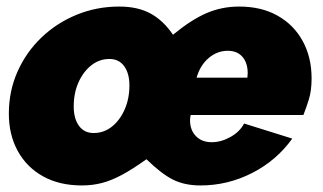

<svg xmlns="http://www.w3.org/2000/svg" viewBox="-20 -556 987 586"><path d="M230 10Q161 10 111 -18Q61 -46 34 -95.5Q7 -145 7 -209Q7 -278 33.5 -337.5Q60 -397 106.5 -441.5Q153 -486 214 -511Q275 -536 344 -536Q400 -536 439 -515Q478 -494 508 -450Q564 -496 610.5 -516Q657 -536 710 -536Q778 -536 827.5 -508Q877 -480 904 -430.5Q931 -381 931 -317Q931 -279 922.5 -252Q914 -225 906 -205H562Q561 -201 560.5 -197Q560 -193 560 -189Q560 -159 578 -140.5Q596 -122 626 -122Q655 -122 683.5 -138Q712 -154 725 -179L872 -133Q824 -66 749.5 -28Q675 10 592 10Q543 10 507.5 -8Q472 -26 427 -70Q385 -40 352.5 -22.5Q320 -5 291 2.5Q262 10 230 10ZM735 -319Q735 -323 735.5 -326Q736 -329 736 -332Q736 -364 720 -382.5Q704 -401 675 -401Q643 -401 617 -379Q591 -357 580 -319ZM266 -150Q297 -150 321.5 -169.5Q346 -189 360.5 -222Q375 -255 375 -295Q375 -332 359 -354Q343 -376 314 -376Q283 -376 258.5 -356.5Q234 -337 219.5 -304.5Q205 -272 205 -231Q205 -194 221 -172Q237 -150 266 -150Z"/></svg>

Font: Raleway Black
Style: Italic
Weight: 900
Italic angle: -12°
Designer: Matt McInerney, Pablo Impallari, Rodrigo Fuenzalida
Foundry: Matt McInerney, Pablo Impallari, Rodrigo Fuenzalida
Version: Version 4.101;RELEASE